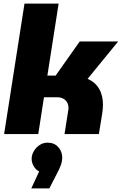

<svg xmlns="http://www.w3.org/2000/svg" viewBox="-20 -750 681 1074"><path d="M3 0 117 -730H308L245 -327H291L426 -518H641L470 -309Q512 -291 534 -254Q556 -217 556 -163Q556 -151 554.5 -137.5Q553 -124 551 -110L533 0H341L362 -134Q363 -138 363 -141Q363 -144 363 -147Q363 -174 345.5 -190Q328 -206 300 -206H226L194 0ZM155 304 199 209Q180 200 168.5 179.5Q157 159 157 139Q157 116 169.5 95Q182 74 202 61Q222 48 246 48Q284 48 306 73Q328 98 328 131Q328 153 320 174.5Q312 196 298 222L256 304Z"/></svg>

Font: MuseoModerno Black
Style: Italic
Weight: 900
Italic angle: -9°
Designer: Pablo Cosgaya, Héctor Gatti, Marcela Romero, and the Authors of The MuseoModerno Project.
Foundry: Omnibus-Type Team
Version: Version 1.003